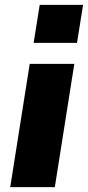

<svg xmlns="http://www.w3.org/2000/svg" viewBox="-20 -768 361 788"><path d="M118 -592 143 -748H321L296 -592ZM22 0 102 -506H285L205 0Z"/></svg>

Font: Nunito Sans 7pt SemiCondensed Black
Style: Italic
Weight: 900
Width: 4
Italic angle: -9°
Designer: Vernon Adams
Foundry: Vernon Adams
Version: Version 3.101;gftools[0.9.27]